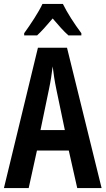

<svg xmlns="http://www.w3.org/2000/svg" viewBox="-20 -957 537 977"><path d="M300 -937H196C178 -897 135 -832 103 -788V-777H169C191 -797 218 -828 248 -863C277 -829 303 -799 328 -777H394V-788C358 -836 322 -892 300 -937ZM373 0H497L321 -714H173L0 0H126L168 -191H330ZM267 -501 310 -295H186L229 -502C238 -544 244 -586 248 -619C252 -585 258 -544 267 -501Z"/></svg>

Font: Noto Sans Lao Looped ExtraCondensed SemiBold
Style: Regular
Weight: 600
Width: 2
Designer: Mark Frömberg, Ben Mitchell
Foundry: The Fontpad Ltd
Version: Version 1.002